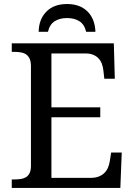

<svg xmlns="http://www.w3.org/2000/svg" viewBox="-20 -928 663 948"><path d="M233.9 -49.8H426.8Q450.7 -49.8 467.5 -56.4Q484.4 -63 495.6 -74.2Q506.8 -85.4 513.2 -100.3Q519.5 -115.2 522 -131.8L528.8 -174.8H581.1L574.2 0H38.1V-42H50.8Q67.4 -42 82.3 -44.2Q97.2 -46.4 108.4 -53.2Q119.6 -60.1 126.2 -73.5Q132.8 -86.9 132.8 -108.9V-600.1Q132.8 -623.5 126.5 -637.7Q120.1 -651.9 108.9 -659.4Q97.7 -667 82.8 -669.4Q67.9 -671.9 50.8 -671.9H38.1V-713.9H542L546.9 -539.1H495.1L490.2 -582Q488.3 -598.6 482.7 -613.5Q477.1 -628.4 466.6 -639.6Q456.1 -650.9 440.2 -657.5Q424.3 -664.1 401.9 -664.1H233.9V-397.9H475.1V-349.1H233.9ZM451.2 -771H405.3Q397 -807.1 372.3 -823Q347.7 -838.9 311 -838.9Q274.4 -838.9 249.8 -823Q225.1 -807.1 216.8 -771H170.9Q171.9 -833 209 -870.6Q246.1 -908.2 311 -908.2Q374.5 -908.2 411.6 -871.8Q448.7 -835.4 451.2 -771Z"/></svg>

Font: Noto Serif
Style: Regular
Weight: 400
Designer: Monotype Design team
Foundry: Monotype Imaging Inc.
Version: Version 1.02